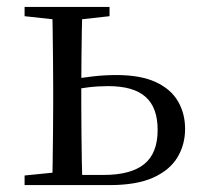

<svg xmlns="http://www.w3.org/2000/svg" viewBox="-20 -536 575 556"><path d="M174.7 0V-29.4H280Q358.8 -29.4 397.7 -60.8Q436.5 -92.3 436.5 -159.7Q436.5 -224.7 401.4 -255.6Q366.4 -286.6 293.8 -286.6Q264.2 -286.6 236.1 -283.2Q208 -279.8 178.9 -273.8V-304.8Q212.8 -310.5 247.6 -314.6Q282.3 -318.7 316.4 -318.7Q387 -318.7 430.9 -298.4Q474.7 -278.1 495.3 -242.8Q516 -207.5 516 -162.8Q516 -117.1 493.8 -80.3Q471.7 -43.4 423.7 -21.7Q375.7 0 297.3 0ZM131 0Q132 -24.4 132.5 -65.3Q133 -106.3 133.5 -150.3Q134 -194.3 134 -228.5V-288.3Q134 -321.7 133.5 -365.7Q133 -409.7 132.5 -450.7Q132 -491.8 131 -516H218.7Q217.7 -491.8 217 -450.7Q216.4 -409.7 215.9 -365.7Q215.4 -321.7 215.4 -287.5V-228.5Q215.4 -194.3 215.9 -150.3Q216.4 -106.3 217 -65.3Q217.7 -24.4 218.7 0ZM51.2 -489.1V-516H297.2V-489.1L191.6 -477.4H158.6ZM51.2 0V-27.8L158.6 -38.6H177.3V0Z"/></svg>

Font: Noto Serif HK
Style: Regular
Weight: 200
Designer: Ryoko NISHIZUKA 西塚涼子 (kana & ideographs); Frank Grießhammer (Latin, Greek & Cyrillic); Wenlong ZHANG 张文龙 (bopomofo); San
Foundry: Adobe
Version: Version 2.001;hotconv 1.1.0;makeotfexe 2.6.0